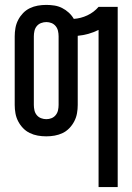

<svg xmlns="http://www.w3.org/2000/svg" viewBox="-20 -548 540 783"><path d="M382 215V-426Q362 -416 340.5 -410Q319 -404 297 -402V-120Q297 -103 294 -86Q291 -69 283 -53.5Q275 -38 263 -25.5Q251 -13 235.5 -5.5Q220 2 203 5Q186 8 169 8Q151 8 134 5Q117 2 101.5 -5.5Q86 -13 74 -25.5Q62 -38 54 -53.5Q46 -69 43 -86Q40 -103 40 -120V-400Q40 -417 43 -434Q46 -451 54 -466.5Q62 -482 74 -494.5Q86 -507 101.5 -514.5Q117 -522 134 -525Q151 -528 169 -528Q185 -528 201.5 -525.5Q218 -523 233 -515.5Q248 -508 260.5 -496.5Q273 -485 281 -471Q310 -473 336.5 -485.5Q363 -498 382 -520H460V215ZM169 -62Q180 -62 190 -66Q200 -70 207 -78.5Q214 -87 216.5 -98Q219 -109 219 -120V-400Q219 -411 216.5 -422Q214 -433 207 -441.5Q200 -450 190 -454Q180 -458 169 -458Q158 -458 147.5 -454Q137 -450 130 -441.5Q123 -433 120.5 -422Q118 -411 118 -400V-120Q118 -109 120.5 -98Q123 -87 130 -78.5Q137 -70 147.5 -66Q158 -62 169 -62Z"/></svg>

Font: Iosevka Term
Style: Regular
Weight: 400
Monospace: yes
Designer: Belleve Invis
Foundry: Belleve Invis
Version: Version 30.0.1